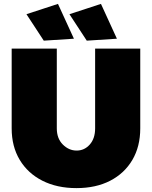

<svg xmlns="http://www.w3.org/2000/svg" viewBox="-20 -951 781 987"><path d="M272 -291Q272 -239 303 -208Q334 -177 374 -177Q414 -177 441.5 -208Q469 -239 469 -291V-701H701V-291Q701 -198 660.5 -129Q620 -60 546.5 -22Q473 16 373 16Q273 16 198 -22Q123 -60 81.5 -129Q40 -198 40 -291V-701H272ZM499 -931 581 -752 426 -742 337 -878ZM278 -931 360 -752 205 -742 116 -878Z"/></svg>

Font: Alexandria Black
Style: Regular
Weight: 900
Designer: Mohamed Gaber
Foundry: Kief Type Foundry
Version: Version 5.100